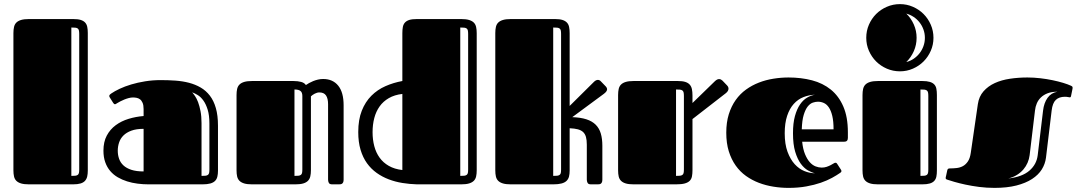

<svg xmlns="http://www.w3.org/2000/svg" viewBox="-20 -892 5210 929"><path d="M44.9 -731.9Q44.9 -748.5 47.9 -761.5Q50.8 -774.4 59.1 -782.7Q67.4 -791 82 -795.4Q96.7 -799.8 120.1 -799.8H334Q356.4 -799.8 370.1 -795.7Q383.8 -791.5 391.6 -783.2Q399.4 -774.9 402.1 -762.2Q404.8 -749.5 404.8 -732.4V-66.9Q404.8 -50.3 401.9 -37.8Q398.9 -25.4 391.1 -16.8Q383.3 -8.3 369.4 -4.2Q355.5 0 333 0H120.1Q96.7 0 82 -4.4Q67.4 -8.8 59.1 -17.1Q50.8 -25.4 47.9 -38.1Q44.9 -50.8 44.9 -67.9ZM363.3 -727.5Q363.3 -738.3 361.8 -744.6Q360.4 -751 356 -754.2Q351.6 -757.3 344.2 -758.1Q336.9 -758.8 325.2 -758.8V-41Q336.9 -41 344.2 -41.7Q351.6 -42.5 356 -45.7Q360.4 -48.8 361.8 -54.9Q363.3 -61 363.3 -72.3Z M698.7 0Q672.4 0 645.8 -3.4Q619.1 -6.8 595 -14.4Q570.8 -22 549.8 -34.2Q528.8 -46.4 513.4 -64.5Q498 -82.5 489.3 -106.9Q480.5 -131.3 480.5 -163.1Q480.5 -205.6 496.6 -235.8Q512.7 -266.1 539.8 -286.1Q566.9 -306.2 602.1 -316.9Q637.2 -327.6 674.8 -330.6V-364.3Q674.8 -383.3 669.9 -394.5Q665 -405.8 657.5 -411.4Q649.9 -417 640.9 -418.7Q631.8 -420.4 623.5 -420.4Q613.8 -420.4 602.8 -417.5Q591.8 -414.6 581.5 -410.4Q571.3 -406.2 562 -401.4Q552.7 -396.5 546.4 -392.6Q543.5 -390.6 541 -389.2Q538.6 -387.7 536.1 -387.7Q531.7 -387.7 527.8 -394L511.2 -420.4Q508.8 -423.8 508.8 -427.7Q508.8 -431.6 512 -434.6Q515.1 -437.5 518.1 -439.5Q534.2 -450.7 559.1 -462.4Q584 -474.1 615 -483.4Q646 -492.7 682.1 -498.5Q718.3 -504.4 756.8 -504.4Q793.5 -504.4 828.4 -502Q863.3 -499.5 894.3 -491.5Q925.3 -483.4 950.9 -468.5Q976.6 -453.6 995.4 -429.2Q1014.2 -404.8 1024.4 -369.1Q1034.7 -333.5 1034.7 -283.7V-65.9Q1034.7 -49.8 1031.7 -37.4Q1028.8 -24.9 1020.5 -16.6Q1012.2 -8.3 997.6 -4.2Q982.9 0 959.5 0ZM674.8 -268.6Q639.6 -268.6 615.7 -259.8Q591.8 -251 577.1 -236.3Q562.5 -221.7 556.2 -202.4Q549.8 -183.1 549.8 -162.6Q549.8 -142.1 556.2 -123.8Q562.5 -105.5 577.1 -91.8Q591.8 -78.1 615.7 -70.3Q639.6 -62.5 674.8 -62.5ZM955.1 -41Q966.8 -41 974.1 -41.7Q981.4 -42.5 985.8 -45.7Q990.2 -48.8 991.7 -54.9Q993.2 -61 993.2 -72.3V-294.4Q993.2 -334 984.9 -361.1Q976.6 -388.2 964.1 -405.5Q951.7 -422.9 937 -431.9Q922.4 -440.9 909.7 -445.3Q915.5 -439 923.6 -427.2Q931.6 -415.5 938.5 -397.5Q945.3 -379.4 950.2 -354.2Q955.1 -329.1 955.1 -296.4Z M1124.5 -432.1Q1124.5 -448.7 1127.4 -461.7Q1130.4 -474.6 1138.7 -482.9Q1147 -491.2 1161.6 -495.6Q1176.3 -500 1199.7 -500H1399.4Q1421.4 -500 1437.3 -495.6Q1453.1 -491.2 1460 -480.5Q1466.3 -484.9 1475.3 -490Q1484.4 -495.1 1495.1 -499.5Q1505.9 -503.9 1518.1 -506.8Q1530.3 -509.8 1543.5 -509.8Q1590.3 -509.8 1616.5 -477.5Q1642.6 -445.3 1642.6 -382.8V-22.9Q1642.6 -14.6 1640.4 -10Q1638.2 -5.4 1635 -3.2Q1631.8 -1 1627.4 -0.5Q1623 0 1618.7 0H1587.4Q1574.7 0 1571 -7.3Q1567.4 -14.6 1567.4 -22.9V-387.7Q1567.4 -415.5 1557.4 -430.2Q1547.4 -444.8 1525.4 -444.8Q1514.2 -444.8 1502.7 -438.7Q1491.2 -432.6 1484.4 -425.8V-68.4Q1484.4 -51.3 1481.4 -38.6Q1478.5 -25.9 1470.2 -17.3Q1461.9 -8.8 1447.3 -4.4Q1432.6 0 1409.2 0H1199.7Q1176.3 0 1161.6 -4.4Q1147 -8.8 1138.7 -17.1Q1130.4 -25.4 1127.4 -38.1Q1124.5 -50.8 1124.5 -67.9ZM1442.9 -427.7Q1442.9 -444.8 1433.8 -451.9Q1424.8 -459 1404.8 -459V-41Q1416.5 -41 1423.8 -41.7Q1431.2 -42.5 1435.5 -45.7Q1439.9 -48.8 1441.4 -54.9Q1442.9 -61 1442.9 -72.3Z M2286.6 -67.9Q2286.6 -50.8 2283.7 -38.1Q2280.8 -25.4 2272.5 -17.1Q2264.2 -8.8 2249.5 -4.4Q2234.9 0 2211.4 0H1998Q1962.4 -1 1927.5 -6.6Q1892.6 -12.2 1861.1 -24.2Q1829.6 -36.1 1802.5 -55.4Q1775.4 -74.7 1755.6 -102.3Q1735.8 -129.9 1724.6 -167.2Q1713.4 -204.6 1713.4 -252.9Q1713.4 -313 1730.5 -356.2Q1747.6 -399.4 1776.9 -428.7Q1806.2 -458 1845 -475.1Q1883.8 -492.2 1926.8 -500V-731.4Q1926.8 -748.5 1929.2 -761.5Q1931.6 -774.4 1939.5 -783Q1947.3 -791.5 1960.9 -795.7Q1974.6 -799.8 1997.6 -799.8H2211.4Q2234.9 -799.8 2249.5 -795.4Q2264.2 -791 2272.5 -782.7Q2280.8 -774.4 2283.7 -761.5Q2286.6 -748.5 2286.6 -731.9ZM1782.7 -252.4Q1782.7 -216.3 1791 -184.8Q1799.3 -153.3 1816.7 -129.2Q1834 -105 1861.3 -89.4Q1888.7 -73.7 1926.8 -69.3V-437.5Q1888.7 -433.1 1861.3 -417.2Q1834 -401.4 1816.7 -377Q1799.3 -352.5 1791 -320.8Q1782.7 -289.1 1782.7 -252.4ZM2245.1 -727.5Q2245.1 -738.3 2243.7 -744.6Q2242.2 -751 2237.8 -754.2Q2233.4 -757.3 2226.1 -758.1Q2218.8 -758.8 2207 -758.8V-41Q2218.8 -41 2226.1 -41.7Q2233.4 -42.5 2237.8 -45.7Q2242.2 -48.8 2243.7 -54.9Q2245.1 -61 2245.1 -72.3Z M2376.5 -731.9Q2376.5 -748.5 2379.4 -761.5Q2382.3 -774.4 2390.6 -782.7Q2398.9 -791 2413.6 -795.4Q2428.2 -799.8 2451.7 -799.8H2665.5Q2688 -799.8 2701.7 -795.4Q2715.3 -791 2723.1 -782.7Q2731 -774.4 2733.6 -761.5Q2736.3 -748.5 2736.3 -731.9V-379.4L2853.5 -495.6Q2858.9 -501 2863.8 -503.2Q2868.7 -505.4 2872.6 -505.4Q2881.3 -505.4 2887.7 -498L2912.1 -472.7Q2917.5 -466.3 2917.5 -460.4Q2917.5 -455.1 2913.8 -449.7Q2910.2 -444.3 2901.9 -438L2749 -325.2Q2789.6 -323.7 2817.4 -314.7Q2845.2 -305.7 2862.3 -288.6Q2879.4 -271.5 2887 -246.1Q2894.5 -220.7 2894.5 -187V-22.9Q2894.5 -14.6 2892.3 -10Q2890.1 -5.4 2887 -3.2Q2883.8 -1 2879.4 -0.5Q2875 0 2870.6 0H2839.4Q2826.7 0 2823 -7.3Q2819.3 -14.6 2819.3 -22.9V-191.9Q2819.3 -214.4 2815.2 -229.2Q2811 -244.1 2801.3 -253.2Q2791.5 -262.2 2775.6 -266.4Q2759.8 -270.5 2736.3 -271.5V-66.9Q2736.3 -50.3 2733.2 -37.8Q2730 -25.4 2721.2 -16.8Q2712.4 -8.3 2696.8 -4.2Q2681.2 0 2656.7 0H2451.7Q2428.2 0 2413.6 -4.4Q2398.9 -8.8 2390.6 -17.1Q2382.3 -25.4 2379.4 -38.1Q2376.5 -50.8 2376.5 -67.9ZM2694.8 -727.5Q2694.8 -738.3 2693.4 -744.6Q2691.9 -751 2687.5 -754.2Q2683.1 -757.3 2675.8 -758.1Q2668.5 -758.8 2656.7 -758.8V-41Q2668.5 -41 2675.8 -41.7Q2683.1 -42.5 2687.5 -45.7Q2691.9 -48.8 2693.4 -54.9Q2694.8 -61 2694.8 -72.3Z M2970.7 -432.1Q2970.7 -448.7 2973.6 -461.7Q2976.6 -474.6 2984.9 -482.9Q2993.2 -491.2 3007.8 -495.6Q3022.5 -500 3045.9 -500H3259.8Q3282.2 -500 3295.9 -495.6Q3309.6 -491.2 3317.4 -482.4Q3325.2 -473.6 3327.9 -460.4Q3330.6 -447.3 3330.6 -429.7V-393.6L3439 -499Q3449.7 -509.3 3459 -509.3Q3464.4 -509.3 3468.5 -507.1Q3472.7 -504.9 3475.6 -502L3497.6 -479Q3504.9 -471.7 3504.9 -462.9Q3504.9 -457.5 3501.7 -451.9Q3498.5 -446.3 3491.7 -440.9L3330.6 -315.9V-68.8Q3330.6 -51.8 3328.1 -38.8Q3325.7 -25.9 3317.4 -17.3Q3309.1 -8.8 3293.5 -4.4Q3277.8 0 3251 0H3045.9Q3022.5 0 3007.8 -4.4Q2993.2 -8.8 2984.9 -17.1Q2976.6 -25.4 2973.6 -38.1Q2970.7 -50.8 2970.7 -67.9ZM3289.1 -427.7Q3289.1 -438.5 3287.6 -444.8Q3286.1 -451.2 3281.7 -454.3Q3277.3 -457.5 3270 -458.3Q3262.7 -459 3251 -459V-41Q3262.7 -41 3270 -41.7Q3277.3 -42.5 3281.7 -45.7Q3286.1 -48.8 3287.6 -54.9Q3289.1 -61 3289.1 -72.3Z M3955.6 -81.1Q3968.8 -81.1 3979.5 -84.7Q3990.2 -88.4 3998.8 -92.8Q4007.3 -97.2 4012.9 -100.8Q4018.6 -104.5 4021.5 -104.5Q4025.9 -104.5 4027.6 -103Q4029.3 -101.6 4031.7 -97.7L4048.8 -71.3Q4051.3 -67.4 4051.3 -64.5Q4051.3 -61 4049.3 -59.1Q4047.4 -57.1 4045.4 -55.7Q4029.3 -44.4 4005.9 -31.5Q3982.4 -18.6 3951.4 -7.8Q3920.4 2.9 3881.3 10Q3842.3 17.1 3795.4 17.1Q3758.8 17.1 3722.2 11.2Q3685.5 5.4 3652.1 -7.3Q3618.7 -20 3589.8 -40.5Q3561 -61 3539.8 -90.8Q3518.6 -120.6 3506.3 -159.9Q3494.1 -199.2 3494.1 -250Q3494.1 -299.8 3506.3 -339.1Q3518.6 -378.4 3539.8 -408.2Q3561 -438 3589.8 -458.7Q3618.7 -479.5 3652.1 -492.4Q3685.5 -505.4 3722.2 -511.2Q3758.8 -517.1 3795.4 -517.1Q3856.4 -517.1 3908.9 -503.4Q3961.4 -489.7 4000 -458.5Q4038.6 -427.2 4060.5 -376.5Q4082.5 -325.7 4082.5 -252V-224.6Q4082.5 -215.8 4078.1 -210.9Q4073.7 -206.1 4063.5 -206.1H3861.3Q3865.2 -169.9 3875.2 -145.8Q3885.3 -121.6 3898.2 -107.2Q3911.1 -92.8 3926.3 -86.9Q3941.4 -81.1 3955.6 -81.1ZM4013.2 -266.1Q4013.2 -305.2 4007.1 -330.8Q4001 -356.4 3990.7 -371.8Q3980.5 -387.2 3966.6 -393.6Q3952.6 -399.9 3937.5 -399.9Q3926.3 -399.9 3913.1 -395.5Q3899.9 -391.1 3888.4 -377Q3877 -362.8 3868.9 -336.4Q3860.8 -310.1 3859.4 -266.1ZM3923.3 -53.7Q3907.7 -57.1 3889.2 -67.6Q3870.6 -78.1 3854.5 -100.1Q3838.4 -122.1 3827.6 -157.7Q3816.9 -193.4 3816.9 -247.1Q3816.9 -296.4 3826.4 -330.6Q3835.9 -364.7 3851.1 -386.7Q3866.2 -408.7 3885.3 -419.7Q3904.3 -430.7 3923.3 -433.6Q3894 -432.6 3867.4 -422.1Q3840.8 -411.6 3820.6 -389.2Q3800.3 -366.7 3788.6 -331.5Q3776.9 -296.4 3776.9 -247.1Q3776.9 -194.3 3790.5 -157.5Q3804.2 -120.6 3825.4 -97.4Q3846.7 -74.2 3872.6 -64Q3898.4 -53.7 3923.3 -53.7Z M4153.3 -432.1Q4153.3 -448.7 4156.2 -461.7Q4159.2 -474.6 4167.5 -482.9Q4175.8 -491.2 4190.4 -495.6Q4205.1 -500 4228.5 -500H4442.4Q4464.8 -500 4478.8 -495.8Q4492.7 -491.7 4500.5 -483.4Q4508.3 -475.1 4510.7 -462.4Q4513.2 -449.7 4513.2 -432.1V-66.9Q4513.2 -50.3 4510.7 -37.8Q4508.3 -25.4 4500.5 -16.8Q4492.7 -8.3 4478.8 -4.2Q4464.8 0 4442.4 0H4228.5Q4205.1 0 4190.4 -4.4Q4175.8 -8.8 4167.5 -17.1Q4159.2 -25.4 4156.2 -38.1Q4153.3 -50.8 4153.3 -67.9ZM4171.4 -709Q4171.4 -742.7 4184.3 -772.5Q4197.3 -802.2 4219.2 -824.2Q4241.2 -846.2 4271 -859.1Q4300.8 -872.1 4334.5 -872.1Q4367.7 -872.1 4397.2 -859.1Q4426.8 -846.2 4448.7 -824.2Q4470.7 -802.2 4483.6 -772.5Q4496.6 -742.7 4496.6 -709Q4496.6 -675.8 4483.6 -646.2Q4470.7 -616.7 4448.7 -594.7Q4426.8 -572.8 4397.2 -559.8Q4367.7 -546.9 4334.5 -546.9Q4300.8 -546.9 4271 -559.8Q4241.2 -572.8 4219.2 -594.7Q4197.3 -616.7 4184.3 -646.2Q4171.4 -675.8 4171.4 -709ZM4471.7 -427.7Q4471.7 -438.5 4470.2 -444.8Q4468.8 -451.2 4464.4 -454.3Q4460 -457.5 4452.6 -458.3Q4445.3 -459 4433.6 -459V-41Q4445.3 -41 4452.6 -41.7Q4460 -42.5 4464.4 -45.7Q4468.8 -48.8 4470.2 -54.9Q4471.7 -61 4471.7 -72.3ZM4415 -709Q4415 -674.8 4401.6 -644.5Q4388.2 -614.3 4365.2 -591.8Q4384.8 -596.7 4401.1 -607.9Q4417.5 -619.1 4429.4 -634.5Q4441.4 -649.9 4448.2 -668.9Q4455.1 -688 4455.1 -709Q4455.1 -730 4448.2 -749Q4441.4 -768.1 4429.4 -783.4Q4417.5 -798.8 4401.1 -809.8Q4384.8 -820.8 4365.2 -826.2Q4388.2 -803.7 4401.6 -773.4Q4415 -743.2 4415 -709Z M4951.2 -517.1Q4982.4 -517.1 5013.7 -513.4Q5044.9 -509.8 5073 -503.9Q5101.1 -498 5124.3 -491Q5147.5 -483.9 5162.1 -477.1Q5164.6 -476.1 5167.2 -474.1Q5169.9 -472.2 5169.9 -466.8Q5169.9 -465.3 5169.4 -462.9Q5168.9 -460.4 5168.5 -458L5162.6 -429.2Q5161.6 -423.3 5159.9 -422.1Q5158.2 -420.9 5156.7 -420.9Q5154.3 -420.9 5147.5 -422.4Q5140.6 -423.8 5132.8 -423.8Q5105 -423.8 5088.9 -408.9Q5072.8 -394 5068.4 -356.9L5041 -128.9Q5037.1 -98.6 5020.8 -72.3Q5004.4 -45.9 4973.6 -25.9Q4942.9 -5.9 4897.7 5.6Q4852.5 17.1 4792 17.1Q4753.9 17.1 4717.8 12.5Q4681.6 7.8 4651.1 1.2Q4620.6 -5.4 4597.9 -12Q4575.2 -18.6 4564 -22.5Q4560.1 -23.4 4557.9 -25.1Q4555.7 -26.9 4555.7 -30.8Q4555.7 -32.7 4556.2 -35.2Q4556.6 -37.6 4557.6 -41L4563.5 -68.4Q4564.5 -72.3 4566.9 -74.7Q4569.3 -77.1 4575.7 -77.1Q4591.8 -77.1 4608.2 -78.9Q4624.5 -80.6 4638.4 -87.9Q4652.3 -95.2 4662.8 -110.4Q4673.3 -125.5 4677.2 -152.8L4711.4 -388.2Q4716.8 -425.3 4738.8 -450.2Q4760.7 -475.1 4793.2 -490Q4825.7 -504.9 4866.7 -511Q4907.7 -517.1 4951.2 -517.1ZM4858.4 -28.3Q4925.8 -36.1 4960.7 -66.2Q4995.6 -96.2 5001 -141.1L5026.9 -356.9Q5031.2 -394 5048.6 -418.5Q5065.9 -442.9 5096.2 -448.2Q5068.8 -448.2 5049.6 -440.9Q5030.3 -433.6 5017.1 -421.1Q5003.9 -408.7 4996.8 -392.1Q4989.7 -375.5 4987.8 -356.9L4961.9 -141.1Q4959.5 -122.1 4951.9 -104.5Q4944.3 -86.9 4931.6 -72Q4918.9 -57.1 4900.6 -45.7Q4882.3 -34.2 4858.4 -28.3Z"/></svg>

Font: Fascinate Inline
Style: Regular
Weight: 900
Designer: Astigmatic (AOETI)
Foundry: Astigmatic (AOETI)
Version: Version 1.000